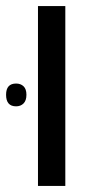

<svg xmlns="http://www.w3.org/2000/svg" viewBox="-40 -612 320 632"><path d="M85 0V-592H175V0ZM-20 -300Q-20 -337 13 -337Q28 -337 37.5 -328Q47 -319 47 -300Q47 -281 37.5 -271.5Q28 -262 13 -262Q-20 -262 -20 -300Z"/></svg>

Font: Go Noto Kurrent-Regular
Style: Regular
Weight: 400
Designer: Monotype Design Team
Foundry: Monotype Imaging Inc.
Version: Version 2.012; ttfautohint (v1.8.4.7-5d5b)